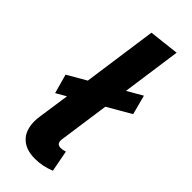

<svg xmlns="http://www.w3.org/2000/svg" viewBox="-251 -794 847 847"><g transform="rotate(45 172.5 -370.5)"><path d="M252 -103 271 -3Q225 16 177 16Q121 16 90 -14Q59 -44 59 -100Q59 -116 62 -134L83 -279L36 -252L11 -342L99 -393L148 -741L289 -757L250 -480L321 -521L345 -430L235 -366L202 -133L201 -122Q201 -98 224 -98Q237 -98 252 -103Z"/></g></svg>

Font: Fira Sans SemiBold
Style: Italic
Weight: 600
Italic angle: -8°
Designer: bBox Type GmbH & Carrois Corporate GbR & Edenspiekermann AG
Foundry: bBox Type GmbH & Carrois Corporate GbR & Edenspiekermann AG
Version: Version 4.301